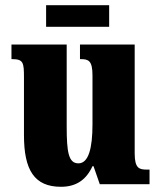

<svg xmlns="http://www.w3.org/2000/svg" viewBox="-20 -707 617 737"><path d="M157 -604H399V-687H157ZM214 10C273 10 311 -17 335 -69H339L363 0H554V-56H544C515 -56 497 -60 497 -118V-536H287V-480H290C319 -480 335 -475 335 -418V-230C335 -138 320 -80 281 -80C243 -80 236 -123 236 -222V-536H24V-480H27C70 -480 72 -466 72 -409V-188C72 -54 112 10 214 10Z"/></svg>

Font: Noto Serif Myanmar ExtraCondensed Black
Style: Regular
Weight: 900
Width: 2
Designer: Ben Mitchell and the Monotype Design Team
Foundry: Monotype Imaging Inc.
Version: Version 2.106